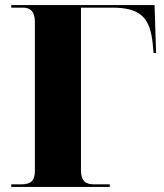

<svg xmlns="http://www.w3.org/2000/svg" viewBox="-20 -734 643 754"><path d="M24 0H411V-10H350C315 -10 298 -24 298 -66V-704H420C530 -704 570 -667 580 -559L583 -526H593L587 -714H24V-704H71C96 -704 117 -692 117 -647V-63C117 -21 98 -10 62 -10H24Z"/></svg>

Font: Noto Serif Display ExtraBold
Style: Regular
Weight: 800
Designer: Monotype Design Team
Foundry: Monotype Imaging Inc.
Version: Version 2.009